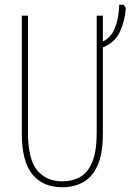

<svg xmlns="http://www.w3.org/2000/svg" viewBox="-20 -780 551 810"><path d="M414 -605Q449 -622 465 -662Q481 -702 483 -760H502L511 -746Q507 -691 485.5 -645.5Q464 -600 414 -580V-217Q414 -130 391 -80.5Q368 -31 329.5 -10.5Q291 10 243 10Q161 10 116.5 -44.5Q72 -99 72 -217V-714H98V-221Q98 -109 136.5 -62Q175 -15 243 -15Q286 -15 318.5 -33.5Q351 -52 369.5 -97Q388 -142 388 -221V-714H414Z"/></svg>

Font: Noto Sans ExtraCondensed Thin
Style: Regular
Weight: 100
Width: 2
Designer: Monotype Design Team
Foundry: Monotype Imaging Inc.
Version: Version 2.013; ttfautohint (v1.8.4.7-5d5b)